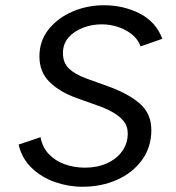

<svg xmlns="http://www.w3.org/2000/svg" viewBox="-20 -700 672 732"><path d="M294.4 12Q240.8 12 189.5 -5.9Q138.2 -23.8 100.7 -59.9Q63.1 -95.9 51 -148.9L134.4 -176.9Q141.6 -138.2 166.3 -112.3Q191.1 -86.4 227.2 -73.6Q263.3 -60.8 304.1 -60.8Q350.7 -60.8 387.5 -77.3Q424.3 -93.9 445.7 -123.4Q467 -152.9 467 -191.1Q467 -219.7 450.2 -239.5Q433.4 -259.2 407.3 -273.5Q381.1 -287.9 350.5 -298.2L272.7 -326.1Q209.2 -348.4 169.8 -386.6Q130.3 -424.9 130.3 -484.9Q130.3 -544.2 165.3 -588Q200.4 -631.7 256.5 -655.9Q312.6 -680 376.5 -680Q450.2 -680 512.2 -648.7Q574.3 -617.4 598.9 -552.1L516 -523.1Q505.7 -551 482.4 -569.4Q459.1 -587.8 429.4 -597.5Q399.6 -607.2 368 -607.2Q330.5 -607.2 296.5 -594.2Q262.5 -581.3 241.2 -557Q220 -532.7 220 -497.6Q220 -460.6 242.5 -438.9Q265 -417.2 307.9 -401.3L389 -372Q467.6 -344.3 512.3 -305.6Q557 -267 557 -204.2Q557 -138.9 521.3 -89.9Q485.6 -40.9 426.1 -14.5Q366.6 12 294.4 12Z"/></svg>

Font: Atkinson Hyperlegible Mono ExtraLight
Style: Italic
Weight: 200
Italic angle: -12°
Monospace: yes
Designer: Elliott Scott, Megan Eiswerth, Linus Boman, Theodore Petrosky, Letters from Sweden
Foundry: Applied Design Works, Letters from Sweden
Version: Version 2.001